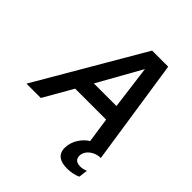

<svg xmlns="http://www.w3.org/2000/svg" viewBox="-292 -887 1249 1249"><g transform="rotate(45 332.0 -263.0)"><path d="M530 -730H382L-44 0H88L203 -201H488L513 -29C468 -1 427 55 427 119C427 183 473 204 532 204C570 204 600 197 627 185L635 123C619 130 602 134 585 134C553 134 531 122 531 88C531 40 582 0 640 0ZM265 -311 434 -612 473 -311Z"/></g></svg>

Font: Nacelle SemiBold
Style: Italic
Weight: 600
Italic angle: -12°
Designer: Sora Sagano
Foundry: Sora Sagano
Version: Version 1.000;FEAKit 1.0